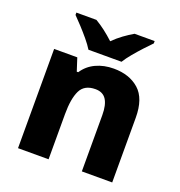

<svg xmlns="http://www.w3.org/2000/svg" viewBox="-137 -975 936 998"><g transform="rotate(20 331.5 -476.0)"><path d="M399 -652Q486 -652 539.5 -604.5Q593 -557 593 -451V-93H425V-404Q425 -461 406 -490Q387 -519 346 -519Q285 -519 263 -473.5Q241 -428 241 -343V-93H72V-642H200L223 -571H231Q257 -611 301 -631.5Q345 -652 399 -652ZM241 -699Q227 -722 204.5 -749Q182 -776 158.5 -801.5Q135 -827 116 -846V-859H227Q254 -843 279.5 -823.5Q305 -804 332 -779Q357 -804 384.5 -824Q412 -844 438 -859H549V-846Q531 -828 507.5 -802.5Q484 -777 461 -749.5Q438 -722 424 -699Z"/></g></svg>

Font: Noto Sans Kannada UI ExtraBold
Style: Regular
Weight: 800
Designer: Jelle Bosma - Monotype Design Team
Foundry: Monotype Imaging Inc.
Version: Version 2.005; ttfautohint (v1.8.4.7-5d5b)